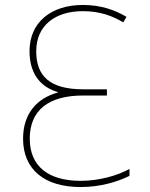

<svg xmlns="http://www.w3.org/2000/svg" viewBox="-20 -744 603 774"><path d="M305 10C387 10 455 -12 502 -35V-63C453 -36 380 -15 305 -15C177 -15 100 -72 100 -185C100 -299 175 -359 315 -359H411V-384H316C181 -384 126 -437 126 -537C126 -641 202 -699 314 -699C385 -699 434 -679 477 -654L490 -676C446 -702 390 -724 314 -724C186 -724 99 -654 99 -538C99 -434 156 -389 213 -373V-371C132 -349 73 -289 73 -185C73 -60 160 10 305 10Z"/></svg>

Font: Noto Sans Mono SemiCondensed Thin
Style: Regular
Weight: 100
Width: 4
Designer: Monotype Design Team
Foundry: Monotype Imaging Inc.
Version: Version 2.014